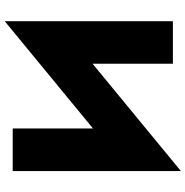

<svg xmlns="http://www.w3.org/2000/svg" viewBox="-6 -770 810 839"><g transform="rotate(-90 399.5 -350.0)"><path d="M258 -700V-349L727 -735V0H541V-351L72 35V-700Z"/></g></svg>

Font: Jost* Heavy
Style: Regular
Weight: 800
Version: Version 3.7